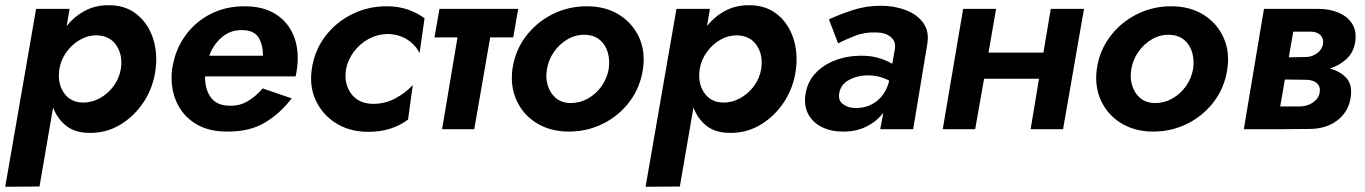

<svg xmlns="http://www.w3.org/2000/svg" viewBox="-28 -494 5218 734"><path d="M123 219 -8 220 110 -460H238L227 -395Q256 -431 296 -452.5Q336 -474 385 -474Q448 -475 491.5 -442Q535 -409 555 -353Q575 -297 567 -230Q558 -160 522 -105Q486 -50 432 -17.5Q378 15 315 14Q259 14 225 -13Q191 -40 175 -83ZM434 -231Q442 -283 417 -320.5Q392 -358 340 -359Q308 -359 278 -342Q248 -325 226.5 -295.5Q205 -266 199 -230Q191 -178 215 -141Q239 -104 286 -102Q321 -101 352.5 -118Q384 -135 406 -164.5Q428 -194 434 -231Z M1087 -118Q1044 -61 985 -25.5Q926 10 839 9Q766 9 716.5 -23Q667 -55 644.5 -109.5Q622 -164 630 -230Q632 -243 635 -255Q638 -267 641 -279Q659 -335 696.5 -378Q734 -421 787.5 -445.5Q841 -470 907 -470Q979 -470 1026.5 -439.5Q1074 -409 1095 -356.5Q1116 -304 1108 -236Q1106 -219 1102 -202H756Q755 -155 777 -123Q799 -91 847 -90Q888 -88 920.5 -108Q953 -128 976 -156ZM899 -379Q853 -380 820 -351.5Q787 -323 772 -281H977Q978 -321 961 -349.5Q944 -378 899 -379Z M1295 -230Q1286 -177 1313 -138Q1340 -99 1395 -97Q1442 -96 1482.5 -117.5Q1523 -139 1550 -169L1532 -37Q1503 -15 1465 -2.5Q1427 10 1381 10Q1310 10 1258 -22Q1206 -54 1180 -108.5Q1154 -163 1164 -230Q1174 -300 1214.5 -354Q1255 -408 1316.5 -439Q1378 -470 1450 -470Q1495 -470 1531 -457.5Q1567 -445 1595 -424L1576 -291Q1559 -325 1526 -344.5Q1493 -364 1452 -364Q1414 -363 1381 -345Q1348 -327 1325 -296.5Q1302 -266 1295 -230Z M1652 -460H1953L1934 -351H1846L1785 0H1662L1721 -351H1633Z M1931 -230Q1941 -300 1981.5 -354Q2022 -408 2083 -439Q2144 -470 2215 -470Q2286 -470 2337.5 -438.5Q2389 -407 2414.5 -352.5Q2440 -298 2430 -230Q2420 -161 2380 -107Q2340 -53 2279 -22Q2218 9 2147 9Q2077 9 2025 -22.5Q1973 -54 1947.5 -108.5Q1922 -163 1931 -230ZM2063 -230Q2057 -197 2066 -167.5Q2075 -138 2096.5 -119.5Q2118 -101 2153 -100Q2189 -100 2220 -117.5Q2251 -135 2272 -165Q2293 -195 2299 -230Q2304 -264 2295.5 -293.5Q2287 -323 2265 -341.5Q2243 -360 2208 -361Q2173 -362 2142 -344Q2111 -326 2090 -296Q2069 -266 2063 -230Z M2571 219 2440 220 2558 -460H2686L2675 -395Q2704 -431 2744 -452.5Q2784 -474 2833 -474Q2896 -475 2939.5 -442Q2983 -409 3003 -353Q3023 -297 3015 -230Q3006 -160 2970 -105Q2934 -50 2880 -17.5Q2826 15 2763 14Q2707 14 2673 -13Q2639 -40 2623 -83ZM2882 -231Q2890 -283 2865 -320.5Q2840 -358 2788 -359Q2756 -359 2726 -342Q2696 -325 2674.5 -295.5Q2653 -266 2647 -230Q2639 -178 2663 -141Q2687 -104 2734 -102Q2769 -101 2800.5 -118Q2832 -135 2854 -164.5Q2876 -194 2882 -231Z M3176 -328 3141 -420Q3182 -439 3232.5 -455.5Q3283 -472 3340 -472Q3391 -472 3434.5 -455.5Q3478 -439 3501.5 -406.5Q3525 -374 3517 -326L3463 0H3337L3349 -63Q3323 -29 3283 -9.5Q3243 10 3193 9Q3149 9 3114.5 -8Q3080 -25 3062.5 -56.5Q3045 -88 3051 -132Q3058 -180 3088.5 -213Q3119 -246 3165 -263.5Q3211 -281 3265 -281Q3301 -281 3330.5 -272.5Q3360 -264 3383 -250L3393 -306Q3398 -335 3378 -352Q3358 -369 3324 -370Q3279 -372 3240.5 -357Q3202 -342 3176 -328ZM3180 -136Q3176 -110 3194.5 -96Q3213 -82 3240 -81Q3288 -80 3322.5 -106.5Q3357 -133 3370 -180L3371 -186Q3352 -196 3331.5 -201Q3311 -206 3286 -206Q3247 -205 3216 -187.5Q3185 -170 3180 -136Z M3654 -460H3780L3751 -293H3961L3989 -460H4116L4036 0H3912L3944 -193H3734L3700 0H3576Z M4165 -230Q4175 -300 4215.5 -354Q4256 -408 4317 -439Q4378 -470 4449 -470Q4520 -470 4571.5 -438.5Q4623 -407 4648.5 -352.5Q4674 -298 4664 -230Q4654 -161 4614 -107Q4574 -53 4513 -22Q4452 9 4381 9Q4311 9 4259 -22.5Q4207 -54 4181.5 -108.5Q4156 -163 4165 -230ZM4297 -230Q4291 -197 4300 -167.5Q4309 -138 4330.5 -119.5Q4352 -101 4387 -100Q4423 -100 4454 -117.5Q4485 -135 4506 -165Q4527 -195 4533 -230Q4538 -264 4529.5 -293.5Q4521 -323 4499 -341.5Q4477 -360 4442 -361Q4407 -362 4376 -344Q4345 -326 4324 -296Q4303 -266 4297 -230Z M4804 -460H5014Q5053 -460 5087 -446.5Q5121 -433 5140 -405Q5159 -377 5153 -335Q5147 -294 5120 -269Q5093 -244 5056 -232Q5094 -222 5118 -197Q5142 -172 5136 -125Q5129 -69 5086 -35Q5043 -1 4976 -1L4851 0H4727ZM4986 -373H4916L4899 -275L4962 -276Q4987 -276 5006.5 -290Q5026 -304 5030 -326Q5033 -346 5020.5 -359Q5008 -372 4986 -373ZM4965 -189 4884 -190 4866 -87H4939Q4969 -87 4991 -102Q5013 -117 5017 -140Q5021 -162 5006.5 -175.5Q4992 -189 4965 -189Z"/></svg>

Font: Von Semi
Style: Italic
Weight: 600
Version: Version 4.000; ttfautohint (v1.8.4.7-5d5b)